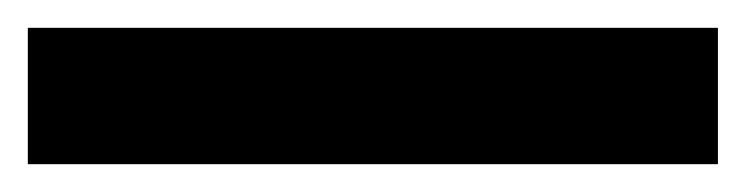

<svg xmlns="http://www.w3.org/2000/svg" viewBox="-23 -878 536 138"><path d="M493 -760H-3V-858H493Z"/></svg>

Font: Noto Sans Devanagari UI SemiCondensed
Style: Bold
Weight: 700
Width: 4
Designer: Jelle Bosma - Monotype Design Team
Foundry: Monotype Imaging Inc.
Version: Version 2.004; ttfautohint (v1.8.4.7-5d5b)